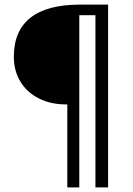

<svg xmlns="http://www.w3.org/2000/svg" viewBox="-20 -720 579 833"><path d="M272 -267H266Q201 -267 149.5 -292.5Q98 -318 69 -365Q40 -412 40 -474Q40 -586 112 -643Q184 -700 327 -700H449V93H394V-654H324V93H272Z"/></svg>

Font: Sarabun Medium
Style: Regular
Weight: 500
Designer: Suppakit Chalermlarp | Katatrad Co.,Ltd.
Foundry: Cadson Demak Co.,Ltd.
Version: Version 1.000; ttfautohint (v1.6)